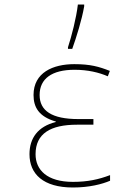

<svg xmlns="http://www.w3.org/2000/svg" viewBox="-20 -823 603 853"><path d="M282 -613V-606H301C319 -656 344 -736 354 -795V-803H326C319 -743 298 -662 282 -613ZM304 10C377 10 434 -5 469 -20V-45C419 -26 370 -15 304 -15C189 -15 138 -68 138 -138C138 -230 205 -269 322 -269H395V-294H328C210 -294 156 -331 156 -401C156 -473 210 -513 311 -513C370 -513 420 -501 459 -484L468 -508C420 -527 381 -538 310 -538C216 -538 129 -501 129 -401C129 -347 152 -305 228 -283V-281C148 -261 111 -209 111 -138C111 -50 172 10 304 10Z"/></svg>

Font: Noto Sans Mono SemiCondensed Thin
Style: Regular
Weight: 100
Width: 4
Designer: Monotype Design Team
Foundry: Monotype Imaging Inc.
Version: Version 2.014